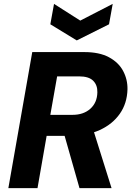

<svg xmlns="http://www.w3.org/2000/svg" viewBox="-20 -968 681 988"><path d="M23 0 146 -700H414Q491 -700 540.5 -673.5Q590 -647 613.5 -603Q637 -559 636 -508Q634 -436 596.5 -382.5Q559 -329 493.5 -299Q428 -269 341 -269H220L173 0ZM389 0 302 -306H458L554 0ZM239 -377H353Q410 -377 445 -408.5Q480 -440 481 -493Q482 -530 459.5 -552.5Q437 -575 387 -575H274ZM560 -948 541 -843 375 -760 239 -843 258 -948 393 -862Z"/></svg>

Font: DM Sans 18pt Black
Style: Italic
Weight: 900
Italic angle: -10°
Designer: Colophon Foundry, Jonny Pinhorn
Foundry: Colophon Foundry
Version: Version 4.004;gftools[0.9.30]